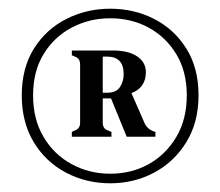

<svg xmlns="http://www.w3.org/2000/svg" viewBox="-20 -733 506 441"><path d="M233 -312Q178 -312 131.5 -336.5Q85 -361 57.5 -406.5Q30 -452 30 -514Q30 -577 58 -621.5Q86 -666 132.5 -689.5Q179 -713 233 -713Q288 -713 334 -689.5Q380 -666 408 -621.5Q436 -577 436 -514Q436 -452 408 -406.5Q380 -361 334 -336.5Q288 -312 233 -312ZM233 -334Q282 -334 321.5 -356Q361 -378 385 -418.5Q409 -459 409 -514Q409 -569 385 -608.5Q361 -648 321.5 -669.5Q282 -691 233 -691Q185 -691 144.5 -669.5Q104 -648 80 -608.5Q56 -569 56 -514Q56 -459 80 -418.5Q104 -378 144.5 -356Q185 -334 233 -334ZM145 -419V-430L151 -433Q164 -437 164 -451V-585Q164 -599 152 -603L145 -606V-617H239Q275 -617 295 -603.5Q315 -590 315 -567Q315 -532 282 -519L313 -448Q319 -437 331 -432L337 -430V-419H271L235 -507H216V-451Q216 -437 229 -433L236 -430V-419ZM216 -520H226Q247 -520 255.5 -533Q264 -546 264 -563Q264 -603 226 -603H216Z"/></svg>

Font: DeepMind Serif Text
Style: Regular
Weight: 400
Designer: Frank Grießhammer / Modifications: Colophon Foundry
Foundry: Colophon Foundry
Version: Version 5.003; ttfautohint (v1.8.2)